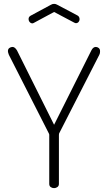

<svg xmlns="http://www.w3.org/2000/svg" viewBox="-20 -974 560 994"><path d="M235 -276Q235 -279 233 -283L26 -690Q21 -703 21 -709Q21 -720 28.5 -725.5Q36 -731 45 -731Q57 -731 68 -713L260 -328L453 -713Q462 -731 476 -731Q484 -731 491 -725.5Q498 -720 498 -709Q498 -706 497.5 -701Q497 -696 494 -690L286 -283Q285 -281 285 -276V-22Q285 -11 277 -5.5Q269 0 260 0Q250 0 242.5 -5.5Q235 -11 235 -22ZM156 -856Q154 -855 152 -854Q150 -853 148 -853Q140 -853 134 -859.5Q128 -866 128 -876Q128 -887 139 -893L243 -949Q251 -954 260 -954Q269 -954 277 -949L381 -894Q392 -888 392 -874Q392 -866 386.5 -860Q381 -854 373 -854Q371 -854 368.5 -855Q366 -856 364 -857L260 -912Z"/></svg>

Font: AkaAcidDosis
Style: Light
Weight: 300
Designer: Edgar Tolentino, Pablo Impallari, Igino Marini, Aka-Acid
Foundry: Edgar Tolentino, Pablo Impallari, Igino Marini, Aka-Acid
Version: Version 1.007